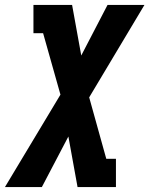

<svg xmlns="http://www.w3.org/2000/svg" viewBox="-81 -550 603 775"><path d="M-61 205 163 -168 93 -416H54V-530H210L247 -326L353 -530H502L279 -157L348 91H387V205H232L195 1L88 205Z"/></svg>

Font: Iosevka Slab Heavy Oblique
Style: Regular
Weight: 900
Italic angle: -9°
Monospace: yes
Designer: Belleve Invis
Foundry: Belleve Invis
Version: Version 11.1.1; ttfautohint (v1.8.3)